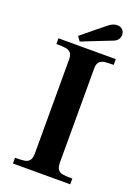

<svg xmlns="http://www.w3.org/2000/svg" viewBox="-162 -940 734 1009"><g transform="rotate(20 205.0 -435.0)"><path d="M135.5 -90.5V-614.5Q135.5 -639.5 125.5 -651Q115.5 -662.5 97.8 -665.2Q80 -668 45 -668V-700H365.5V-668Q331 -668 313.2 -665.2Q295.5 -662.5 285.5 -651Q275.5 -639.5 275.5 -614.5V-90.5Q275.5 -63.5 284.2 -51Q293 -38.5 311 -35.2Q329 -32 365.5 -32V0H45V-32Q82 -32 99.8 -35.2Q117.5 -38.5 126.5 -51Q135.5 -63.5 135.5 -90.5ZM269 -854Q278.5 -861.5 289.8 -866Q301 -870.5 312.5 -870.5Q331 -870.5 342.2 -859.5Q353.5 -848.5 353.5 -830Q353.5 -815.5 345 -804.5Q336.5 -793.5 322.5 -788Q265.5 -765.5 238 -754.8Q210.5 -744 155.5 -722L137.5 -747Q164 -769 205.2 -802.8Q246.5 -836.5 269 -854Z"/></g></svg>

Font: Didactic
Style: Regular
Weight: 400
Designer: Tyler Finck
Foundry: Etcetera Type Co
Version: Version 3.007;FEAKit 1.0